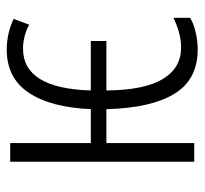

<svg xmlns="http://www.w3.org/2000/svg" viewBox="-38 -544 592 555"><g transform="rotate(-90 257.5 -266.0)"><path d="M393 10Q305 10 264 -58Q223 -126 220 -254H122V0H68V-532H122V-299H220Q225 -415 267.5 -478.5Q310 -542 392 -542Q439 -542 481 -522L464 -477Q451 -485 432 -490Q413 -495 395 -495Q280 -495 274 -299H417V-254H274Q275 -144 307 -91Q339 -38 398 -38Q420 -38 441.5 -44Q463 -50 484 -60V-12Q468 -2 442.5 4Q417 10 393 10Z"/></g></svg>

Font: Noto Sans ExtraCondensed Light
Style: Regular
Weight: 300
Width: 2
Designer: Monotype Design Team
Foundry: Monotype Imaging Inc.
Version: Version 2.013; ttfautohint (v1.8.4.7-5d5b)